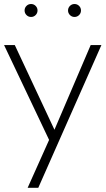

<svg xmlns="http://www.w3.org/2000/svg" viewBox="-20 -687 519 944"><path d="M115.9 236.4 221.4 0.9 0 -465.5H52.7L247.7 -49.1L425.9 -465.5H478.6L168.2 236.4ZM346.4 -603.6Q333.2 -603.6 323.9 -613Q314.5 -622.3 314.5 -635.5Q314.5 -648.6 323.9 -658Q333.2 -667.3 346.4 -667.3Q359.5 -667.3 368.9 -658Q378.2 -648.6 378.2 -635.5Q378.2 -622.3 368.9 -613Q359.5 -603.6 346.4 -603.6ZM132.7 -603.6Q119.5 -603.6 110.2 -613Q100.9 -622.3 100.9 -635.5Q100.9 -648.6 110.2 -658Q119.5 -667.3 132.7 -667.3Q145.9 -667.3 155.2 -658Q164.5 -648.6 164.5 -635.5Q164.5 -622.3 155.2 -613Q145.9 -603.6 132.7 -603.6Z"/></svg>

Font: Spartan Light
Style: Regular
Weight: 300
Designer: Matt Bailey, Mirko Velimirovic
Foundry: Matt Bailey
Version: Version 1.005